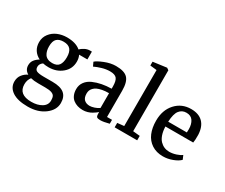

<svg xmlns="http://www.w3.org/2000/svg" viewBox="-163 -1287 2374 2023"><g transform="rotate(30 1024.5 -275.0)"><path d="M285.6 -199.2Q250 -199.2 217.3 -206.1Q182.6 -181.6 182.6 -146Q182.6 -110.4 208.7 -99.1Q234.9 -87.9 294.4 -87.9H400.9Q497.6 -87.9 543.2 -50.8Q588.9 -13.7 588.9 62Q588.9 147.5 507.6 208.5Q426.3 269.5 303.2 269.5H302.7Q180.2 269.5 115.2 226.1Q50.3 182.6 50.3 109.4Q50.3 61 76.9 26.6Q103.5 -7.8 142.1 -25.4Q90.8 -54.7 90.8 -111.8Q90.8 -148.9 110.4 -175.3Q129.9 -201.7 166 -223.6Q119.6 -246.1 94 -286.1Q68.4 -326.2 68.4 -380.4Q68.4 -438.5 102.1 -482.4Q135.7 -526.4 187.3 -548.1Q238.8 -569.8 298.3 -570.3H298.8Q408.7 -570.3 466.3 -520Q485.4 -538.6 515.4 -554.7Q545.4 -570.8 581.1 -570.8H600.6V-475.6H500Q516.6 -442.4 516.6 -399.4Q516.6 -311.5 449.7 -255.4Q382.8 -199.2 286.1 -199.2ZM275.9 2Q223.1 2 186 -7.8Q156.2 29.3 156.2 82Q156.2 207 310.5 207H311.5Q385.3 207 435.8 176.5Q486.3 146 486.3 91.3Q486.3 58.1 477.3 39.8Q468.3 21.5 441.4 11.7Q414.6 2 363.8 2ZM297.4 -256.8H297.9Q354 -256.8 378.2 -289.8Q402.3 -322.8 402.3 -386.7Q402.3 -451.2 375.5 -481.9Q348.6 -512.7 291.5 -512.7H291Q237.8 -512.7 209.7 -485.6Q181.6 -458.5 181.6 -393.1Q181.6 -364.7 187.3 -341.3Q192.9 -317.9 205.6 -298.3Q218.3 -278.8 241.7 -267.8Q265.1 -256.8 297.4 -256.8Z M654.3 -146.5Q654.3 -197.3 682.4 -234.9Q710.4 -272.5 758.3 -293.5Q806.2 -314.5 860.4 -325Q914.6 -335.4 976.1 -336.4V-362.3Q976.1 -431.6 953.9 -459.2Q931.6 -486.8 871.6 -486.8Q824.7 -486.8 775.1 -472.2Q725.6 -457.5 689.9 -439.9H689.5L667.5 -486.8Q692.4 -510.3 762.7 -538.6Q833 -566.9 897.9 -566.9Q1000.5 -566.9 1041.7 -523.2Q1083 -479.5 1083 -372.6V-54.2H1143.6V-6.8Q1076.7 11.2 1037.6 11.2Q1007.3 11.2 996.1 2.4Q984.9 -6.3 984.9 -39.6V-57.6Q975.1 -48.8 963.4 -40Q951.7 -31.2 929.9 -18.1Q908.2 -4.9 880.1 3.2Q852.1 11.2 823.2 11.2Q788.6 11.2 758.8 2Q729 -7.3 705.3 -25.6Q681.6 -43.9 668 -75Q654.3 -106 654.3 -146.5ZM865.2 -63.5Q887.7 -63.5 920.4 -74.2Q953.1 -85 976.1 -102.1V-281.7Q930.7 -281.7 895 -274.9Q859.4 -268.1 836.7 -257.1Q814 -246.1 799.1 -230.2Q784.2 -214.4 778.3 -197.5Q772.5 -180.7 772.5 -161.1Q772.5 -110.4 797.6 -86.9Q822.8 -63.5 865.2 -63.5Z M1207 0V-53.7L1287.6 -62V-743.2L1207 -752V-798.3L1371.1 -820.3H1372.1L1396.5 -803.2V-62L1481 -53.7V0Z M1798.8 11.2Q1718.3 11.2 1661.4 -26.4Q1604.5 -64 1577.1 -128.7Q1549.8 -193.4 1549.8 -279.8Q1549.8 -408.7 1623.3 -489.5Q1696.8 -570.3 1811 -570.3Q1903.3 -570.3 1954.1 -519.8Q2004.9 -469.2 2009.3 -372.1Q2010.3 -302.2 2003.9 -274.9H1666V-272Q1668 -217.8 1682.1 -176.8Q1696.3 -135.7 1719.5 -111.8Q1742.7 -87.9 1771 -75.9Q1799.3 -64 1832 -64Q1872.1 -64 1914.1 -77.6Q1956.1 -91.3 1979 -109.4L1999.5 -61.5Q1969.7 -31.7 1913.1 -10.3Q1856.4 11.2 1798.8 11.2ZM1786.6 -511.7Q1733.4 -511.7 1701.9 -471.2Q1670.4 -430.7 1666 -333.5H1892.6Q1894 -352.5 1894 -374Q1893.6 -434.1 1867.7 -472.9Q1841.8 -511.7 1786.6 -511.7Z"/></g></svg>

Font: HaufeMerriweather
Style: Regular
Weight: 400
Designer: Eben Sorkin ( eben@eyebytes.com )
Foundry: Eben Sorkin
Version: Version 1.56